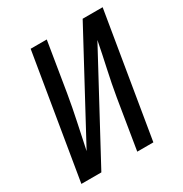

<svg xmlns="http://www.w3.org/2000/svg" viewBox="-171 -863 942 991"><g transform="rotate(-30 300.0 -367.5)"><path d="M29 0 151 -735H247L199 -441Q186 -364 169.5 -287Q153 -210 137 -133L461 -735H580L458 0H362L410 -294Q423 -371 440 -448Q457 -525 472 -602L148 0Z"/></g></svg>

Font: Iosevka Curly Medium Extended
Style: Italic
Weight: 500
Width: 7
Italic angle: -9°
Monospace: yes
Designer: Belleve Invis
Foundry: Belleve Invis
Version: Version 11.1.0; ttfautohint (v1.8.3)